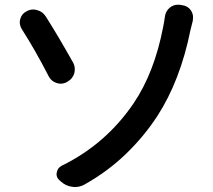

<svg xmlns="http://www.w3.org/2000/svg" viewBox="-20 -752 877 791"><path d="M327.1 8.8Q308.6 18.6 288.1 18.6Q283.2 18.6 278.3 17.6Q252 14.6 232.4 -2.9L225.6 -8.8Q212.9 -19.5 212.9 -35.2Q212.9 -38.1 213.9 -41Q216.8 -60.5 234.4 -69.3Q416 -158.2 530.3 -326.2Q616.2 -453.1 652.3 -641.6Q656.2 -660.2 659.2 -682.6Q662.1 -706.1 679.7 -720.7Q694.3 -732.4 711.9 -732.4Q715.8 -732.4 719.7 -732.4L731.4 -730.5Q753.9 -727.5 766.6 -709Q775.4 -695.3 775.4 -680.7Q775.4 -673.8 774.4 -667Q768.6 -645.5 764.6 -627.9Q722.7 -419.9 627.9 -273.4Q572.3 -188.5 497.6 -116.7Q422.9 -44.9 327.1 8.8ZM69.3 -632.8Q61.5 -646.5 61.5 -660.2Q61.5 -667 63.5 -673.8Q69.3 -695.3 88.9 -705.1Q102.5 -712.9 117.2 -712.9Q125 -712.9 133.8 -710Q156.2 -704.1 168.9 -683.6Q219.7 -603.5 281.2 -494.1Q288.1 -481.4 288.1 -466.8Q288.1 -459 286.1 -450.2Q279.3 -427.7 258.8 -416L255.9 -414.1Q243.2 -407.2 229.5 -407.2Q221.7 -407.2 212.9 -410.2Q191.4 -417 180.7 -437.5Q125 -545.9 69.3 -632.8Z"/></svg>

Font: Gen Jyuu Gothic P Medium
Style: Regular
Weight: 500
Designer: [Source Han Sans]
Ryoko NISHIZUKA  (kana & ideographs); Paul D. Hunt (Latin, Greek & Cyrillic); Wenlong ZHANG  (bopomofo
Version: Version 1.002.20150607